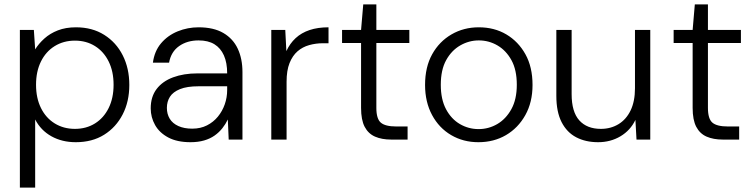

<svg xmlns="http://www.w3.org/2000/svg" viewBox="-20 -639 3449 879"><path d="M71 220V-502H135L141 -413Q157 -439 183 -462.5Q209 -486 245 -500Q281 -514 328 -514Q402 -514 457 -479.5Q512 -445 542 -385.5Q572 -326 572 -250Q572 -174 541.5 -115Q511 -56 456.5 -22Q402 12 327 12Q264 12 215.5 -15Q167 -42 141 -92V220ZM323 -49Q375 -49 415 -74Q455 -99 477.5 -144.5Q500 -190 500 -251Q500 -312 477.5 -357.5Q455 -403 415 -428Q375 -453 323 -453Q271 -453 230.5 -428Q190 -403 167.5 -357.5Q145 -312 145 -251Q145 -190 167.5 -144.5Q190 -99 230.5 -74Q271 -49 323 -49Z M852 12Q791 12 750.5 -9.5Q710 -31 690 -66.5Q670 -102 670 -143Q670 -196 697 -231.5Q724 -267 772.5 -285Q821 -303 884 -303H1020Q1020 -352 1005 -385.5Q990 -419 961.5 -436.5Q933 -454 889 -454Q837 -454 800 -428Q763 -402 754 -352H680Q687 -405 717.5 -441Q748 -477 793.5 -495.5Q839 -514 889 -514Q958 -514 1002.5 -488Q1047 -462 1068.5 -416Q1090 -370 1090 -309V0H1027L1023 -92Q1013 -71 998 -52Q983 -33 962.5 -18.5Q942 -4 914.5 4Q887 12 852 12ZM860 -50Q898 -50 927.5 -65Q957 -80 977.5 -105Q998 -130 1009 -161.5Q1020 -193 1020 -227V-244H889Q836 -244 804 -231Q772 -218 758 -196Q744 -174 744 -145Q744 -117 757 -95.5Q770 -74 796.5 -62Q823 -50 860 -50Z M1222 0V-502H1286L1291 -405Q1307 -440 1333.5 -464.5Q1360 -489 1397.5 -501.5Q1435 -514 1484 -514V-441H1458Q1426 -441 1395.5 -432.5Q1365 -424 1342 -404Q1319 -384 1305.5 -350Q1292 -316 1292 -265V0Z M1771 0Q1728 0 1697 -13.5Q1666 -27 1649.5 -58.5Q1633 -90 1633 -145V-442H1546V-502H1633L1643 -619H1703V-502H1854V-442H1703V-145Q1703 -95 1723.5 -77.5Q1744 -60 1794 -60H1846V0Z M2170 12Q2101 12 2045.5 -20.5Q1990 -53 1958 -112.5Q1926 -172 1926 -250Q1926 -332 1958.5 -390.5Q1991 -449 2047 -481.5Q2103 -514 2172 -514Q2243 -514 2298 -481.5Q2353 -449 2385.5 -390.5Q2418 -332 2418 -250Q2418 -171 2385 -112Q2352 -53 2296.5 -20.5Q2241 12 2170 12ZM2171 -48Q2217 -48 2256.5 -71Q2296 -94 2321 -139Q2346 -184 2346 -251Q2346 -319 2321.5 -363.5Q2297 -408 2257.5 -431Q2218 -454 2172 -454Q2127 -454 2087 -431Q2047 -408 2022.5 -363.5Q1998 -319 1998 -251Q1998 -184 2022 -139Q2046 -94 2085.5 -71Q2125 -48 2171 -48Z M2718 12Q2661 12 2618 -10.5Q2575 -33 2551 -80Q2527 -127 2527 -200V-502H2597V-208Q2597 -127 2632 -88Q2667 -49 2731 -49Q2776 -49 2811.5 -70.5Q2847 -92 2867 -133.5Q2887 -175 2887 -235V-502H2957V0H2894L2889 -90Q2866 -42 2820.5 -15Q2775 12 2718 12Z M3289 0Q3246 0 3215 -13.5Q3184 -27 3167.5 -58.5Q3151 -90 3151 -145V-442H3064V-502H3151L3161 -619H3221V-502H3372V-442H3221V-145Q3221 -95 3241.5 -77.5Q3262 -60 3312 -60H3364V0Z"/></svg>

Font: DM Sans 16pt Light
Style: Regular
Weight: 300
Version: Version 4.004;gftools[0.9.30]